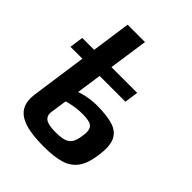

<svg xmlns="http://www.w3.org/2000/svg" viewBox="-199 -802 922 922"><g transform="rotate(45 262.5 -340.5)"><path d="M257 9Q203 9 161.5 2Q120 -5 92.5 -22Q65 -39 54 -67.5Q43 -96 49 -139L127 -690H245L165 -138Q162 -119 167.5 -107.5Q173 -96 185 -90Q197 -84 213 -82Q229 -80 248 -80Q283 -80 304 -86.5Q325 -93 336 -110Q347 -127 351 -159Q356 -188 351 -204.5Q346 -221 328.5 -227.5Q311 -234 275 -234Q236 -234 191 -223Q146 -212 96 -183L107 -256Q155 -285 203 -298.5Q251 -312 295 -312Q370 -312 411 -297.5Q452 -283 466.5 -247Q481 -211 471 -147Q463 -86 438.5 -52Q414 -18 370 -4.5Q326 9 257 9ZM8 -421 18 -491H391L381 -421Z"/></g></svg>

Font: Exo 2 SemiBold
Style: Italic
Weight: 600
Italic angle: -8°
Designer: Natanael Gama
Foundry: Natanael Gama
Version: Version 2.010